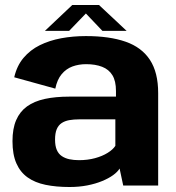

<svg xmlns="http://www.w3.org/2000/svg" viewBox="-20 -743 706 769"><path d="M258.5 6Q297 6 330 -0.5Q363 -7 389 -17.8Q415 -28.5 433 -41.5Q451 -54.5 459 -68L473.5 0H613.5V-370Q613.5 -453 580.5 -503.2Q547.5 -553.5 483 -576Q418.5 -598.5 324 -598.5Q272.5 -598.5 225.2 -589.8Q178 -581 139.5 -562Q101 -543 74.2 -511.2Q47.5 -479.5 37 -433.5L201.5 -388Q209 -424.5 227 -446Q245 -467.5 270.2 -476.8Q295.5 -486 325 -486Q362 -486 389 -475.5Q416 -465 430.2 -441.8Q444.5 -418.5 444.5 -378.5V-356H257.5Q202 -356 159.5 -346.8Q117 -337.5 88.2 -316.8Q59.5 -296 44.8 -262Q30 -228 30 -177.5Q30 -124.5 45.5 -89Q61 -53.5 90.5 -32.5Q120 -11.5 162.2 -2.8Q204.5 6 258.5 6ZM296.5 -101.5Q275.5 -101.5 258 -105.2Q240.5 -109 227.5 -117.8Q214.5 -126.5 207.5 -142.5Q200.5 -158.5 200.5 -184Q200.5 -209.5 207.2 -225.5Q214 -241.5 226.8 -250Q239.5 -258.5 257.5 -261.8Q275.5 -265 297.5 -265H442V-159Q432.5 -144 411.2 -130.8Q390 -117.5 360.5 -109.5Q331 -101.5 296.5 -101.5ZM160 -619.5H257L324 -689L390 -619.5H487L376.5 -723H269.5Z"/></svg>

Font: Anybody Thin
Style: Bold
Weight: 700
Version: Version 1.113;gftools[0.9.25]